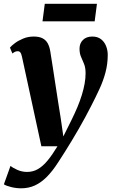

<svg xmlns="http://www.w3.org/2000/svg" viewBox="-52 -745 598 1014"><path d="M64 -445.5Q60.5 -462 55.2 -468.2Q50 -474.5 42 -474.5Q34.5 -474.5 28 -471.8Q21.5 -469 13.5 -462.5L0.5 -493.5Q8.5 -503.5 26.5 -517Q44.5 -530.5 70.2 -541.2Q96 -552 126.5 -552Q154.5 -552 172.2 -543Q190 -534 199.8 -516.5Q209.5 -499 213.5 -474Q220 -434 226.8 -390Q233.5 -346 240.5 -300.5Q247.5 -255 254.5 -209.8Q261.5 -164.5 268.5 -122L282.5 -24.5L326 -112Q343 -146.5 356.8 -179.2Q370.5 -212 380 -242.8Q389.5 -273.5 394.8 -302.5Q400 -331.5 400 -358Q400 -387.5 392 -407.2Q384 -427 376 -444.8Q368 -462.5 368 -488Q368 -516 386 -534Q404 -552 435.5 -552Q463.5 -552 481.5 -538Q499.5 -524 508.2 -501.8Q517 -479.5 517 -455.5Q517 -407.5 505.2 -363Q493.5 -318.5 473.2 -274.8Q453 -231 429 -184.5Q414.5 -156 398 -125.5Q381.5 -95 363.5 -63.8Q345.5 -32.5 327.2 -2.2Q309 28 291.2 56.2Q273.5 84.5 257 109.5Q226.5 157.5 195.8 188.5Q165 219.5 132 234.5Q99 249.5 60 249.5Q33.5 249.5 7.2 243Q-19 236.5 -31.5 228.5L3.5 131Q14 140.5 38.8 151.8Q63.5 163 91 163Q123 163 149.2 147.5Q175.5 132 200.2 101.8Q225 71.5 251.5 27.5H166.5ZM184.5 -725H460L448 -632.5H172.5Z"/></svg>

Font: Merriweather 60pt ExtraBold
Style: Italic
Weight: 800
Italic angle: -7.8°
Version: Version 2.101